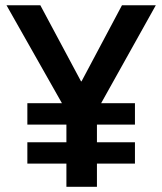

<svg xmlns="http://www.w3.org/2000/svg" viewBox="-20 -717 623 737"><path d="M85 -170.9H234.9V-238.8H85V-320.8H217.8L4.9 -696.8H134.8L291 -404.8H293L448.2 -696.8H578.1L368.2 -320.8H498V-238.8H352.1V-170.9H498V-88.9H352.1V0H234.9V-88.9H85Z"/></svg>

Font: Doppio One
Style: Regular
Weight: 400
Designer: Szymon Celej
Foundry: Szymon Celej
Version: Version 1.002